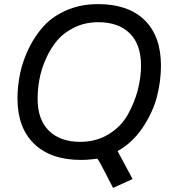

<svg xmlns="http://www.w3.org/2000/svg" viewBox="-20 -764 823 934"><path d="M163 -283Q163 -182 218 -128Q273 -74 370 -74Q448 -74 508.5 -111Q569 -148 601.5 -206Q634 -264 650 -325Q666 -386 666 -445Q666 -548 611 -602Q556 -656 458 -656Q395 -656 343 -631Q291 -606 258.5 -567.5Q226 -529 203.5 -478.5Q181 -428 172 -379Q163 -330 163 -283ZM65 -285Q65 -346 78 -407.5Q91 -469 121 -530.5Q151 -592 194.5 -639Q238 -686 306 -715Q374 -744 457 -744Q604 -744 683.5 -666Q763 -588 763 -445Q763 -368 743 -292Q723 -216 673.5 -142.5Q624 -69 552 -29L625 107L530 150Q502 96 488 68.5Q474 41 465.5 26.5Q457 12 455 10Q453 8 451 8L426 11Q402 14 375 14Q227 14 146 -64.5Q65 -143 65 -285Z"/></svg>

Font: Nacelle
Style: Italic
Weight: 400
Italic angle: -12°
Designer: Sora Sagano
Foundry: Sora Sagano
Version: Version 1.000;FEAKit 1.0